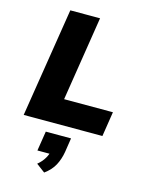

<svg xmlns="http://www.w3.org/2000/svg" viewBox="-146 -794 925 1197"><g transform="rotate(15 317.0 -195.5)"><path d="M43 0 155 -705H347L261 -160H576L551 0ZM259 314 203 272Q231 249 247 221.5Q263 194 266 172L297 192H183L203 65H366L352 156Q344 204 323 243.5Q302 283 259 314Z"/></g></svg>

Font: Nunito Sans 7pt Black
Style: Italic
Weight: 900
Italic angle: -9°
Version: Version 3.101;gftools[0.9.27]